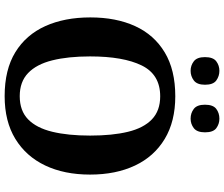

<svg xmlns="http://www.w3.org/2000/svg" viewBox="-89 -866 965 827"><g transform="rotate(90 393.5 -452.5)"><path d="M394.1 10Q280 10 205 -36Q130 -82 92.5 -165Q55 -248 55 -359Q55 -470 92.5 -552Q130 -634 205.6 -679.5Q281.1 -725 394.7 -725Q503 -725 578.5 -679.5Q654 -634 693 -551.5Q732 -469 732 -358Q732 -247 692.7 -164.5Q653.4 -82 578.1 -36Q502.8 10 394.1 10ZM394.2 -55Q457 -55 494 -91Q531 -127 547.5 -195Q564 -263 564 -358.4Q564 -453.8 547.7 -521.2Q531.3 -588.7 494.1 -624.3Q456.8 -660 394.8 -660Q301 -660 262 -580.5Q223 -501 223 -358Q223 -263 240 -195Q257 -127 294.7 -91Q332.3 -55 394.2 -55ZM491 -791Q467 -791 449 -804.8Q431 -818.6 431 -852.7Q431 -888 449 -901.5Q467 -915 491 -915Q514 -915 532 -901.7Q550 -888.4 550 -853Q550 -818.7 532 -804.8Q514 -791 491 -791ZM285 -791Q262 -791 244 -804.8Q226 -818.6 226 -852.7Q226 -888 244 -901.5Q262 -915 285 -915Q308 -915 326.5 -901.7Q345 -888.4 345 -853Q345 -818.7 326.5 -804.8Q308 -791 285 -791Z"/></g></svg>

Font: Noto Serif Tamil
Style: Italic
Weight: 400
Italic angle: -12°
Designer: Indian Type Foundry, Tom Grace, and the Monotype Design Team
Foundry: Monotype Imaging Inc.
Version: Version 2.003